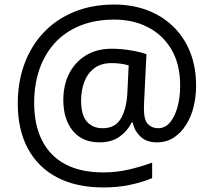

<svg xmlns="http://www.w3.org/2000/svg" viewBox="-20 -734 939 843"><path d="M841 -357Q841 -311 830.5 -267Q820 -223 798 -187.5Q776 -152 744 -130.5Q712 -109 668 -109Q622 -109 595.5 -135.5Q569 -162 563 -196H558Q540 -159 505 -134Q470 -109 417 -109Q341 -109 299.5 -160Q258 -211 258 -295Q258 -361 284 -411.5Q310 -462 357.5 -491Q405 -520 470 -520Q514 -520 556.5 -512.5Q599 -505 623 -496L613 -293Q612 -275 612 -267.5Q612 -260 612 -257Q612 -205 630.5 -188Q649 -171 674 -171Q705 -171 726.5 -196.5Q748 -222 759.5 -264.5Q771 -307 771 -358Q771 -451 733.5 -515.5Q696 -580 630.5 -614Q565 -648 482 -648Q397 -648 331 -621Q265 -594 220.5 -545Q176 -496 153 -429.5Q130 -363 130 -283Q130 -185 165 -116.5Q200 -48 267.5 -12.5Q335 23 433 23Q494 23 549.5 9.5Q605 -4 648 -20V48Q605 66 551.5 77.5Q498 89 433 89Q315 89 231 45Q147 1 102.5 -81.5Q58 -164 58 -280Q58 -373 87 -452.5Q116 -532 171 -590.5Q226 -649 304.5 -681.5Q383 -714 482 -714Q560 -714 625.5 -689.5Q691 -665 739.5 -618.5Q788 -572 814.5 -506Q841 -440 841 -357ZM336 -293Q336 -229 361.5 -200Q387 -171 430 -171Q486 -171 510.5 -213Q535 -255 539 -322L545 -447Q532 -451 512 -454Q492 -457 471 -457Q422 -457 392 -433Q362 -409 349 -371.5Q336 -334 336 -293Z"/></svg>

Font: hexbangla15
Style: Regular
Weight: 400
Designer: Jelle Bosma - Monotype Design Team
Foundry: Monotype Imaging Inc.
Version: Version 2.006